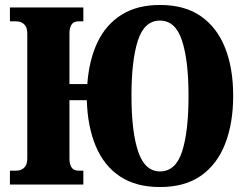

<svg xmlns="http://www.w3.org/2000/svg" viewBox="-20 -744 995 774"><path d="M625 10Q528 10 463.5 -33Q399 -76 366 -155Q333 -234 330 -340H260V-105Q260 -56 296 -56H316V0H20V-56H45Q65 -56 77.5 -68Q90 -80 90 -105V-609Q90 -634 77.5 -646Q65 -658 45 -658H20V-714H316V-658H296Q260 -658 260 -609V-405H332Q339 -502 373 -573.5Q407 -645 470 -684.5Q533 -724 625 -724Q725 -724 790 -678.5Q855 -633 887.5 -551Q920 -469 920 -358Q920 -247 887.5 -164Q855 -81 790 -35.5Q725 10 625 10ZM625 -53Q688 -53 714 -133Q740 -213 740 -358Q740 -501 713.5 -581Q687 -661 625 -661Q562 -661 536 -581Q510 -501 510 -358Q510 -213 537 -133Q564 -53 625 -53Z"/></svg>

Font: Noto Serif ExtraCondensed Black
Style: Regular
Weight: 900
Width: 2
Designer: Monotype Design Team
Foundry: Monotype Imaging Inc.
Version: Version 2.015; ttfautohint (v1.8.4.7-5d5b)